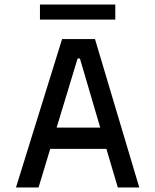

<svg xmlns="http://www.w3.org/2000/svg" viewBox="-20 -821 680 841"><path d="M590 0 396 -650H252L50 0H149L200 -169H446L496 0ZM155 -735H485V-801H155ZM228 -262 320 -565H330L419 -262Z"/></svg>

Font: Grotesk 02 Mince
Style: Bold
Weight: 400
Designer: Frank Adebiaye, contributions by Jérémy Landes, Ariel Martín Pérez
Foundry: Velvetyne Type Foundry
Version: Version 3.000;Glyphs 3.1.2 (3150)